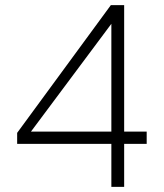

<svg xmlns="http://www.w3.org/2000/svg" viewBox="-20 -730 640 750"><path d="M415 0V-168H47V-211L413 -710H465V-216H553V-168H465V0ZM101 -216H415V-637Z"/></svg>

Font: Geist Mono UltraLight
Style: Regular
Weight: 200
Monospace: yes
Designer: Basement.studio, Andrés Briganti, Mateo Zaragoza
Foundry: Basement.studio, Vercel, Andrés Briganti, Guido Ferreyra, Mateo Zaragoza
Version: Version 1.400; ttfautohint (v1.8.4.7-5d5b)